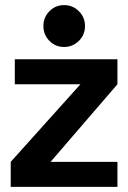

<svg xmlns="http://www.w3.org/2000/svg" viewBox="-20 -732 502 752"><path d="M440 -500V-402L178 -98H440V0H22V-98L295 -402H38V-500ZM231 -548Q197 -548 173.5 -572Q150 -596 150 -630Q150 -664 173.5 -688Q197 -712 231 -712Q265 -712 289 -688Q313 -664 313 -630Q313 -596 289 -572Q265 -548 231 -548Z"/></svg>

Font: Epunda Sans
Style: Bold
Weight: 700
Designer: Simon Atzbach
Foundry: typofactur
Version: Version 2.204; ttfautohint (v1.8.4.7-5d5b)